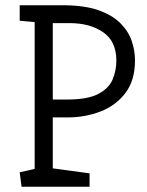

<svg xmlns="http://www.w3.org/2000/svg" viewBox="-20 -711 560 731"><path d="M62 0 55 -55 112 -68V-627L55 -632V-691H219Q300 -691 353.5 -672.5Q407 -654 438 -623Q469 -592 481.5 -555Q494 -518 494 -481Q494 -405 457.5 -357Q421 -309 362.5 -286.5Q304 -264 238 -264H181V-70L321 -51V0ZM181 -332H235Q314 -332 354.5 -353.5Q395 -375 409 -409Q423 -443 423 -480Q423 -554 372.5 -588.5Q322 -623 245 -623H181Z"/></svg>

Font: Kreon Light
Style: Regular
Weight: 300
Designer: Julia Petretta
Foundry: Julia Petretta and Eli Heuer
Version: Version 2.002